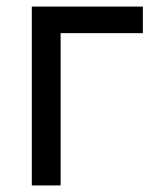

<svg xmlns="http://www.w3.org/2000/svg" viewBox="-20 -566 476 586"><path d="M416 -545.9V-464.8H165V0H77.1V-545.9Z"/></svg>

Font: Adwaita Sans
Style: Regular
Weight: 400
Designer: Rasmus Andersson
Foundry: rsms
Version: Version 4.001;git-9221beed3